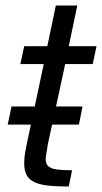

<svg xmlns="http://www.w3.org/2000/svg" viewBox="-20 -678 371 698"><path d="M8 -225 22 -291H280L267 -225ZM230 0Q188 0 157.5 -3Q127 -6 107 -15Q87 -24 77.5 -40.5Q68 -57 68 -85Q68 -95 69 -105.5Q70 -116 72.5 -129Q75 -142 78 -158L139 -445H54L68 -510H152L183 -658H261L230 -510H331L317 -445H217L154 -154Q153 -145 151 -134.5Q149 -124 147.5 -114.5Q146 -105 146 -100Q146 -83 155.5 -74Q165 -65 186 -62Q207 -59 242 -59Z"/></svg>

Font: Saira SemiCondensed
Style: Italic
Weight: 400
Width: 4
Italic angle: -12°
Designer: Hector Gatti with collaboration of the Omnibus-Type team
Foundry: Omnibus-Type
Version: Version 1.101